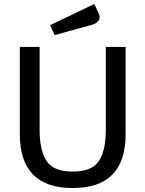

<svg xmlns="http://www.w3.org/2000/svg" viewBox="-20 -937 734 969"><path d="M483 -852Q483 -822 441 -811L256 -760L233 -810L456 -917L479 -867Q483 -859 483 -852ZM347 12Q80 12 80 -260V-700H180V-280Q180 -178 215 -124.5Q250 -71 347 -71Q444 -71 479 -124.5Q514 -178 514 -280V-700H614V-260Q614 12 347 12Z"/></svg>

Font: Voces
Style: Regular
Weight: 400
Designer: Ana Paula Megda, Pablo Ugerman
Foundry: Ana Paula Megda, Pablo Ugerman
Version: Version 1.100